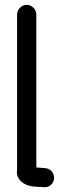

<svg xmlns="http://www.w3.org/2000/svg" viewBox="-20 -721 295 798"><path d="M51 -661V-15C44 29 87 55 131 55C137 56 144 56 151 56L162 57C173 58 182 55 191 48C218 25 203 -20 168 -22L157 -23L133 -25H131V-661C131 -682 112 -701 91 -701C70 -701 51 -682 51 -661Z"/></svg>

Font: Electronic
Style: ExBd
Weight: 800
Version: Version 1.011